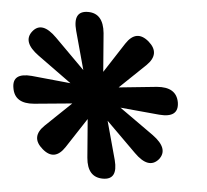

<svg xmlns="http://www.w3.org/2000/svg" viewBox="-47 -512 746 691"><g transform="rotate(5 325.5 -166.5)"><path d="M244 -463Q299 -463 306 -392L317 -253L387 -361Q423 -416 470 -376Q516 -336 470 -291L377 -202L514 -216Q584 -222 594 -167Q603 -111 531 -117L390 -130L514 -42Q576 3 544 43Q510 82 456 28L348 -79L386 60Q404 130 349 130Q293 130 287 60L276 -79L206 28Q170 83 124 43Q77 3 124 -42L216 -130L79 -117Q9 -111 0 -167Q-10 -222 62 -216L203 -202L80 -291Q18 -336 50 -376Q82 -416 137 -361L245 -253L207 -392Q188 -463 244 -463Z"/></g></svg>

Font: Amiri
Style: Bold Italic
Weight: 700
Italic angle: 10°
Designer: Khaled Hosny
Version: Version 0.113